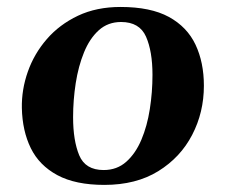

<svg xmlns="http://www.w3.org/2000/svg" viewBox="-20 -515 645 549"><path d="M42.5 -206.1Q41.5 -258.8 59.6 -310.1Q77.6 -361.3 113.8 -403.1Q149.9 -444.8 202.9 -470Q255.9 -495.1 324.7 -495.1Q410.6 -495.1 462.9 -466.6Q515.1 -438 539.1 -387.2Q563 -336.4 563 -270Q563 -193.8 529.5 -129.4Q496.1 -64.9 432.6 -25.6Q369.1 13.7 278.3 13.7Q195.8 13.7 144 -14.2Q92.3 -42 68.1 -91.3Q43.9 -140.6 42.5 -206.1ZM276.4 -28.8Q314.5 -28.8 341.1 -52.5Q367.7 -76.2 384.3 -115.5Q400.9 -154.8 408.4 -203.1Q416 -251.5 416 -300.8Q416 -368.2 397.5 -410.2Q378.9 -452.1 326.2 -452.1Q288.6 -452.1 262.5 -428.5Q236.3 -404.8 220.2 -365.2Q204.1 -325.7 196.5 -277.1Q189 -228.5 189 -179.7Q189 -113.3 206.5 -71Q224.1 -28.8 276.4 -28.8Z"/></svg>

Font: Gelasio SemiBold
Style: Italic
Weight: 600
Italic angle: -8.5°
Designer: Eben Sorkin
Foundry: Eben Sorkin
Version: Version 1.008